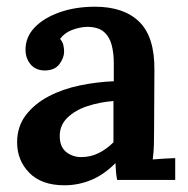

<svg xmlns="http://www.w3.org/2000/svg" viewBox="-20 -536 561 572"><path d="M329 0Q326 -15 325.5 -25.5Q325 -36 324 -50Q289 -15 251 0.5Q213 16 172 16Q104 16 67.5 -21Q31 -58 31 -112Q31 -159 57 -193Q83 -227 125 -249Q167 -271 218 -281.5Q269 -292 319 -294V-349Q319 -378 312.5 -402.5Q306 -427 289 -441.5Q272 -456 239 -456Q216 -455 194 -446.5Q172 -438 159 -420Q167 -411 169 -400.5Q171 -390 171 -382Q171 -364 157 -345Q143 -326 112 -326Q85 -327 70.5 -345Q56 -363 56 -388Q56 -426 83.5 -454.5Q111 -483 158 -499.5Q205 -516 263 -516Q349 -516 395 -471Q441 -426 440 -327Q440 -274 439.5 -234.5Q439 -195 439 -143Q439 -128 438.5 -105.5Q438 -83 435 -61Q473 -64 502 -65V0ZM318 -235Q278 -232 241 -220Q204 -208 180.5 -185Q157 -162 158 -128Q159 -97 178 -82.5Q197 -68 222 -68Q250 -68 274 -80Q298 -92 318 -112Q318 -122 318 -133Q318 -144 318 -155Q318 -169 318 -190Q318 -211 318 -235Z"/></svg>

Font: Lora SemiBold
Style: Regular
Weight: 600
Designer: Olga Karpushina, Alexei Vanyashin (Cyrillic)
Foundry: Cyreal
Version: Version 3.011; ttfautohint (v1.8.4.7-5d5b)